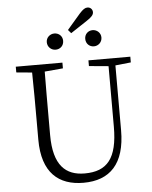

<svg xmlns="http://www.w3.org/2000/svg" viewBox="-66 -1100 923 1169"><g transform="rotate(-5 395.0 -515.5)"><path d="M491 -690 610 -679V-309C610 -115 546 -41 409 -41C293 -41 219 -106 219 -292V-389C219 -488 219 -584 220 -680L332 -690V-725H47V-690L143 -681C145 -584 145 -487 145 -389V-270C145 -68 245 15 397 15C558 15 652 -78 652 -284V-680L747 -690V-725H491ZM298 -807C326 -807 348 -827 348 -857C348 -886 326 -906 298 -906C272 -906 248 -886 248 -857C248 -827 272 -807 298 -807ZM532 -807C558 -807 582 -827 582 -857C582 -886 558 -906 532 -906C505 -906 483 -886 483 -857C483 -827 505 -807 532 -807ZM401 -899 501 -965C532 -985 544 -999 544 -1015C544 -1033 530 -1046 513 -1046C498 -1046 485 -1037 464 -1014L383 -920Z"/></g></svg>

Font: Kiri Minchoo Light
Style: Regular
Weight: 300
Designer: Ryoko NISHIZUKA 西塚涼子 (kana & ideographs); Frank Grießhammer (Latin, Greek & Cyrillic);
akenotsuki.com/eyeben/fonts/ (U+
Foundry: Adobe
akenotsuki.com/eyeben/fonts/
Version: Version 4.002;hotconv 1.0.119;makeotfexe 2.5.65604